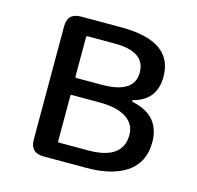

<svg xmlns="http://www.w3.org/2000/svg" viewBox="-85 -632 737 720"><g transform="rotate(15 283.5 -271.5)"><path d="M144 0Q92 0 92 -52V-491Q92 -543 144 -543H301Q501 -543 501 -405Q501 -316 418 -292Q410 -290 410 -287.5Q410 -285 418 -283Q524 -259 524 -156Q524 -77 464 -37Q408 0 309 0ZM182 -70Q182 -65 187 -65H299Q434 -65 434 -161Q434 -203 398 -226.5Q362 -250 293 -250H187Q182 -250 182 -245ZM182 -321Q182 -316 187 -316H285Q411 -316 411 -397Q411 -478 292 -478H187Q182 -478 182 -473Z"/></g></svg>

Font: Resource Han Rounded KR
Style: Regular
Weight: 400
Designer: Cyano Hao (round all glyphs); Ryoko NISHIZUKA 西塚涼子 (kana, bopomofo & ideographs); Paul D. Hunt (Latin, Greek & Cyrillic)
Foundry: Cyano Hao
Version: 0.990